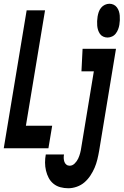

<svg xmlns="http://www.w3.org/2000/svg" viewBox="-38 -790 659 1023"><path d="M-18 0 104 -735H202L100 -120H240L220 0ZM535 -590Q523 -590 512 -595Q501 -600 494.5 -609.5Q488 -619 484.5 -630Q481 -641 480 -653Q479 -665 479.5 -677.5Q480 -690 482 -702Q484 -714 488 -726Q492 -738 500.5 -748.5Q509 -759 521 -764.5Q533 -770 545 -770Q557 -770 567.5 -765Q578 -760 585 -750.5Q592 -741 595.5 -730Q599 -719 600 -707Q601 -695 600.5 -682.5Q600 -670 598 -658Q596 -646 591.5 -634Q587 -622 579 -611.5Q571 -601 559 -595.5Q547 -590 535 -590ZM326 213Q304 213 283.5 207.5Q263 202 247 189Q231 176 221.5 158Q212 140 207 119Q202 98 202 76Q202 54 206 33H303Q301 43 301.5 53Q302 63 305 72Q308 81 315.5 87Q323 93 333 93Q348 93 360 81Q372 69 378.5 55Q385 41 389 26Q393 11 395 -4L462 -410H396L402 -530H580L490 15Q486 38 480.5 60.5Q475 83 466 104Q457 125 443.5 145.5Q430 166 412 181.5Q394 197 371 205Q348 213 326 213Z"/></svg>

Font: Iosevka Curly HvExObl
Style: Regular
Weight: 900
Width: 7
Italic angle: -9°
Monospace: yes
Designer: Belleve Invis
Foundry: Belleve Invis
Version: Version 11.1.0; ttfautohint (v1.8.3)